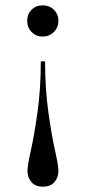

<svg xmlns="http://www.w3.org/2000/svg" viewBox="-20 -500 321 720"><path d="M98.5 -380Q82 -397 82 -422Q82 -447 98.5 -463.5Q115 -480 140 -480Q165 -480 182 -463.5Q199 -447 199 -422Q199 -397 182 -380Q165 -363 140 -363Q115 -363 98.5 -380ZM133 -270H149Q149 -167 161.5 -78.5Q174 10 186.5 65Q199 120 199 141Q199 166 184 183Q169 200 141 200Q113 200 98 183Q83 166 83 141Q83 120 95.5 65Q108 10 120.5 -78.5Q133 -167 133 -270Z"/></svg>

Font: Elsie Swash Caps
Style: Regular
Weight: 400
Designer: Alejandro Inler
Foundry: Alejandro Inler
Version: 1.001